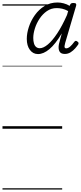

<svg xmlns="http://www.w3.org/2000/svg" viewBox="-20 -1033 650 1541"><path d="M285 -599Q245 -599 220 -632.5Q195 -666 195 -721Q195 -766 211.5 -816.5Q228 -867 260 -912Q292 -957 337.5 -985Q383 -1013 442 -1013Q466 -1013 492 -1006Q518 -999 539 -986L543 -996Q547 -1004 553 -1006.5Q559 -1009 569 -1009Q585 -1009 589.5 -1003.5Q594 -998 591 -987L503 -688Q499 -674 498 -664Q497 -654 500.5 -649.5Q504 -645 511 -645Q526 -645 542 -658.5Q558 -672 577 -698Q582 -704 587.5 -705Q593 -706 599 -701Q609 -695 610 -689.5Q611 -684 609 -678Q600 -664 584 -645.5Q568 -627 547 -613.5Q526 -600 500 -600Q467 -600 456.5 -622Q446 -644 453 -679Q460 -705 465 -724.5Q470 -744 476 -765Q424 -678 376.5 -638.5Q329 -599 285 -599ZM247 -728Q247 -704 252.5 -685Q258 -666 270 -656Q282 -646 299 -646Q328 -646 364 -676Q400 -706 439.5 -765.5Q479 -825 518 -913L527 -944Q502 -958 479.5 -963Q457 -968 435 -968Q391 -968 356.5 -944Q322 -920 297.5 -883Q273 -846 260 -804.5Q247 -763 247 -728ZM0 478H479V488H0ZM0 -20H479V0H0ZM0 -505H479V-500H0ZM0 -998H479V-988H0Z"/></svg>

Font: Playwrite AU SA Guides
Style: Regular
Weight: 400
Designer: Veronika Burian, José Scaglione
Foundry: TypeTogether
Version: Version 1.003